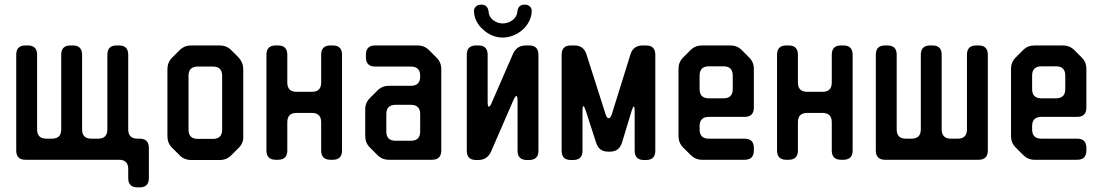

<svg xmlns="http://www.w3.org/2000/svg" viewBox="-20 -681 4755 828"><path d="M90 8H493Q533 8 533 48V87Q533 127 573 127H582Q622 127 622 87V-43Q622 -83 582 -83H573Q533 -83 533 -123V-445Q533 -485 493 -485H483Q443 -485 443 -445V-123Q443 -83 403 -83H374Q334 -83 334 -123V-445Q334 -485 294 -485H284Q244 -485 244 -445V-123Q244 -83 204 -83H180Q140 -83 140 -123V-445Q140 -485 100 -485H90Q50 -485 50 -445V-32Q50 8 90 8Z M755 -11Q775 9 804 9H928Q957 9 977 -11L1009 -43Q1031 -65 1029 -93V-383Q1029 -411 1009 -433L977 -465Q957 -485 928 -485H804Q775 -485 755 -465L722 -432Q702 -412 702 -383V-93Q702 -64 722 -44ZM793 -122V-354Q793 -394 833 -394H898Q938 -394 938 -354V-122Q938 -82 898 -82H833Q793 -82 793 -122Z M1129 -32Q1129 8 1169 8H1179Q1219 8 1219 -32V-154Q1219 -194 1259 -194H1325Q1365 -194 1365 -154V-32Q1365 8 1405 8H1415Q1455 8 1455 -32V-445Q1455 -485 1415 -485H1405Q1365 -485 1365 -445V-325Q1365 -285 1325 -285H1259Q1219 -285 1219 -325V-445Q1219 -485 1179 -485H1169Q1129 -485 1129 -445Z M1608 -12Q1628 8 1657 8H1843Q1883 8 1883 -32V-383Q1883 -412 1863 -432L1830 -465Q1810 -485 1781 -485H1598Q1558 -485 1558 -445V-434Q1558 -394 1598 -394H1752Q1792 -394 1792 -354V-351Q1792 -311 1752 -311H1657Q1628 -311 1608 -291L1576 -259Q1555 -238 1555 -210V-94Q1555 -65 1575 -45ZM1646 -114V-189Q1646 -229 1686 -229H1752Q1792 -229 1792 -189V-114Q1792 -74 1752 -74H1686Q1646 -74 1646 -114Z M2033 9H2042Q2082 9 2098 -28L2194 -249Q2202 -267 2207 -267Q2212 -267 2212 -245V-31Q2212 9 2252 9H2262Q2302 9 2302 -31V-445Q2302 -485 2262 -485H2248Q2208 -485 2192 -448L2101 -239Q2094 -221 2088 -221Q2083 -221 2083 -243V-445Q2083 -485 2043 -485H2033Q1993 -485 1993 -445V-31Q1993 9 2033 9ZM2024 -635Q2024 -611 2035 -589.5Q2046 -568 2064 -553Q2081 -537 2103 -528Q2125 -519 2148 -519Q2171 -519 2193.5 -528Q2216 -537 2234 -553Q2251 -568 2262 -589.5Q2273 -611 2273 -635Q2273 -645 2265 -653Q2257 -661 2242 -661Q2214 -661 2211 -630Q2209 -608 2190 -594Q2171 -580 2148 -580Q2125 -580 2107 -594Q2089 -608 2087 -630Q2084 -661 2056 -661Q2041 -661 2032.5 -653Q2024 -645 2024 -635Z M2442 9H2452Q2492 9 2492 -31V-202Q2492 -223 2496 -223Q2500 -223 2506 -204L2551 -65Q2563 -27 2603 -27H2610Q2650 -27 2662 -65L2704 -203Q2710 -222 2713 -222Q2717 -222 2717 -201V-31Q2717 9 2757 9H2766Q2806 9 2806 -31V-445Q2806 -485 2766 -485H2751Q2711 -485 2699 -447L2619 -190Q2613 -171 2605 -171Q2597 -171 2591 -190L2509 -447Q2497 -485 2457 -485H2442Q2402 -485 2402 -445V-31Q2402 9 2442 9Z M2958 -13Q2979 8 3007 8H3191Q3231 8 3231 -32V-43Q3231 -83 3191 -83H3037Q2997 -83 2997 -123V-137Q2997 -177 3037 -177H3191Q3231 -177 3231 -217V-384Q3231 -413 3211 -433L3179 -465Q3159 -485 3130 -485H3007Q2978 -485 2958 -465L2926 -433Q2906 -413 2906 -384V-94Q2906 -65 2926 -45ZM2997 -297V-355Q2997 -395 3037 -395H3100Q3140 -395 3140 -355V-297Q3140 -257 3100 -257H3037Q2997 -257 2997 -297Z M3331 -32Q3331 8 3371 8H3381Q3421 8 3421 -32V-154Q3421 -194 3461 -194H3527Q3567 -194 3567 -154V-32Q3567 8 3607 8H3617Q3657 8 3657 -32V-445Q3657 -485 3617 -485H3607Q3567 -485 3567 -445V-325Q3567 -285 3527 -285H3461Q3421 -285 3421 -325V-445Q3421 -485 3381 -485H3371Q3331 -485 3331 -445Z M3757 -32Q3757 8 3797 8H4200Q4240 8 4240 -32V-445Q4240 -485 4200 -485H4190Q4150 -485 4150 -445V-123Q4150 -83 4110 -83H4081Q4041 -83 4041 -123V-445Q4041 -485 4001 -485H3991Q3951 -485 3951 -445V-123Q3951 -83 3911 -83H3887Q3847 -83 3847 -123V-445Q3847 -485 3807 -485H3797Q3757 -485 3757 -445Z M4392 -13Q4413 8 4441 8H4625Q4665 8 4665 -32V-43Q4665 -83 4625 -83H4471Q4431 -83 4431 -123V-137Q4431 -177 4471 -177H4625Q4665 -177 4665 -217V-384Q4665 -413 4645 -433L4613 -465Q4593 -485 4564 -485H4441Q4412 -485 4392 -465L4360 -433Q4340 -413 4340 -384V-94Q4340 -65 4360 -45ZM4431 -297V-355Q4431 -395 4471 -395H4534Q4574 -395 4574 -355V-297Q4574 -257 4534 -257H4471Q4431 -257 4431 -297Z"/></svg>

Font: WDXL Lubrifont SC
Style: Regular
Weight: 400
Designer: [WDXL Lubrifont] Copyright 2020-2022 (c) NightFurySL2001, Skr-ZERO; [ZCOOL QingKe HuangYou] Copyright 2018-2022 (c) The 
Version: Version 2.001;hotconv 1.1.1;makeotfexe 2.6.0